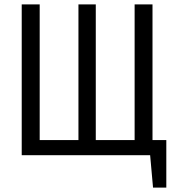

<svg xmlns="http://www.w3.org/2000/svg" viewBox="-20 -708 797 876"><path d="M675.8 -68.8H738.8V147.9H678.2L665 0H79.1V-688H161.1V-68.8H337.9V-688H417V-68.8H594.2V-688H675.8Z"/></svg>

Font: Fira Sans Compressed Book
Style: Regular
Weight: 350
Width: 1
Designer: Carrois Corporate & Edenspiekermann AG
Foundry: Carrois Corporate GbR & Edenspiekermann AG
Version: Version 4.203;PS 004.203;hotconv 1.0.88;makeotf.lib2.5.64775